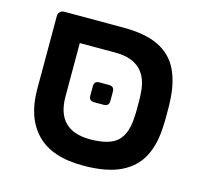

<svg xmlns="http://www.w3.org/2000/svg" viewBox="-89 -669 819 776"><g transform="rotate(15 321.0 -280.5)"><path d="M321 10Q190 10 126.5 -56Q63 -122 63 -240V-547Q63 -557 70 -564Q77 -571 87 -571H335Q429 -571 484.5 -543Q540 -515 565.5 -461.5Q591 -408 594 -333Q595 -323 595 -302.5Q595 -282 595 -261.5Q595 -241 594 -231Q592 -154 564.5 -100.5Q537 -47 478 -18.5Q419 10 321 10ZM321 -100Q404 -100 437 -133Q470 -166 472 -236Q473 -246 473 -264Q473 -282 473 -300Q473 -318 472 -328Q467 -465 330 -465H181V-242Q181 -100 321 -100ZM299 -249Q277 -249 277 -271V-310Q277 -332 299 -332H339Q361 -332 361 -310V-271Q361 -249 339 -249Z"/></g></svg>

Font: Rubik Medium
Style: Regular
Weight: 500
Designer: Hubert and Fischer
Foundry: Hubert and Fischer
Version: Version 2.300; ttfautohint (v1.8.4.7-5d5b);gftools[0.9.30]